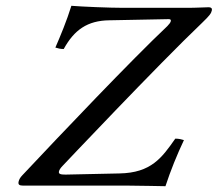

<svg xmlns="http://www.w3.org/2000/svg" viewBox="-20 -640 751 662"><path d="M550.5 2C567.8 -51 590.9 -108 614.2 -157C607.7 -159 597.4 -162 584.4 -162C538.2 -96 501.2 -44 391.7 -42L205.8 -38C188.8 -38 181.2 -40 183.3 -49C184.5 -54 188 -60.1 195.7 -68C195.7 -68 525.3 -417 676.5 -561C703.5 -587 708.1 -594 710.4 -604C712.1 -611 708 -615 700 -615C688 -615 656.5 -613 626.5 -613H405.5C358.5 -613 262.4 -617 226.1 -620C210.4 -569 187.9 -515 170.9 -476C180.2 -473 188.7 -471 199.7 -471C236 -537 281.4 -569 356.6 -570L560.5 -574C566.5 -574 570.3 -573 568.9 -567C567.7 -562 563.6 -557 557 -550C433 -433 192.6 -180 57.3 -36C49.5 -28 45.8 -21 44.2 -14C41.9 -4 46 0 60 0H424C451 0 550.5 2 550.5 2Z"/></svg>

Font: Linux Libertine Mono O
Style: Mono Oblique
Weight: 400
Italic angle: -13°
Designer: Philipp H. Poll
Foundry: Philipp H. Poll
Version: Version 5.1.7